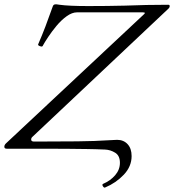

<svg xmlns="http://www.w3.org/2000/svg" viewBox="-45 -687 804 887"><path d="M441 179Q436 182 430.5 173.5Q425 165 432 162Q465 148 487 122.5Q509 97 509 65Q509 32 487 18.5Q465 5 441 4Q397 2 356.5 1.5Q316 1 270.5 0.5Q225 0 167 0H-14Q-25 0 -25 -9Q-25 -17 -18 -24L620 -621Q624 -624 624 -627Q624 -630 614 -630H311Q288 -630 263 -612Q238 -594 216 -567.5Q194 -541 177.5 -516Q161 -491 154 -478Q152 -472 147 -472Q144 -472 137.5 -474.5Q131 -477 131 -481Q131 -482 132 -484Q149 -523 165 -565Q181 -607 199 -658Q202 -667 212 -667Q214 -667 216.5 -667Q219 -667 230 -665Q273 -659 364 -659Q408 -659 449.5 -659.5Q491 -660 532 -661Q582 -663 631.5 -664Q681 -665 732 -665Q739 -665 739 -659Q739 -652 732 -646L105 -55Q99 -50 99 -42Q99 -33 113 -33Q227 -33 312.5 -34Q398 -35 456 -39Q465 -40 496 -41Q526 -41 544.5 -21Q563 -1 563 34Q563 82 527 120Q491 158 441 179Z"/></svg>

Font: Junicode SmExp
Style: Italic
Weight: 400
Width: 6
Italic angle: -11°
Designer: Peter S. Baker
Version: Version 2.205; ttfautohint (v1.8.4)